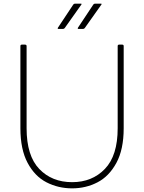

<svg xmlns="http://www.w3.org/2000/svg" viewBox="-20 -1006 791 1054"><path d="M92 -302V-753Q92 -761 100 -761H117Q126 -761 126 -753V-302Q126 -151 195.5 -78.5Q265 -6 376 -6Q486 -6 556 -79Q626 -152 626 -302V-753Q626 -761 634 -761H651Q659 -761 659 -753V-302Q659 -186 619 -112Q579 -38 515 -5Q451 28 376 28Q300 28 235.5 -5Q171 -38 131.5 -112Q92 -186 92 -302ZM426 -980 336 -853Q332 -847 323 -847H302Q294 -847 298 -854L381 -979Q385 -986 393 -986H423Q431 -986 426 -980ZM536 -980 446 -853Q442 -847 433 -847H412Q404 -847 408 -854L491 -979Q495 -986 503 -986H533Q541 -986 536 -980Z"/></svg>

Font: LINE Seed JP_TTF Thin
Style: Regular
Weight: 250
Designer: LY Corporation & Fontrix & Fontworks
Version: Version 1.008